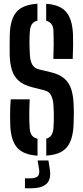

<svg xmlns="http://www.w3.org/2000/svg" viewBox="-20 -828 448 1031"><path d="M181.5 8Q104.5 3 71.2 -36Q38 -75 35 -158Q34.5 -181.5 34.2 -203.8Q34 -226 34.8 -248.5Q35.5 -271 37.5 -294.5H139.5Q137.5 -254.5 137.2 -214.5Q137 -174.5 139.5 -139Q141 -115.5 151 -101.5Q161 -87.5 181.5 -83ZM228.5 7.5V-83.5Q247 -88.5 256 -102.2Q265 -116 267 -139Q268.5 -161.5 269 -181Q269.5 -200.5 269 -220.5Q268.5 -240.5 267 -264.5Q265 -294 255 -315Q245 -336 218.5 -343L151.5 -360Q106.5 -371.5 81 -393.8Q55.5 -416 44.5 -450.5Q33.5 -485 32 -533Q31.5 -560 31.8 -588Q32 -616 32.5 -643.5Q35.5 -726 69 -764.5Q102.5 -803 181 -808V-717Q161.5 -712.5 152 -698.8Q142.5 -685 140.5 -662Q138 -630 138.2 -597.5Q138.5 -565 140.5 -533Q142.5 -501 153 -481.5Q163.5 -462 191 -455L251.5 -440.5Q299 -429.5 325.5 -406.2Q352 -383 363 -347.8Q374 -312.5 375.5 -264.5Q376.5 -243.5 376.5 -226.5Q376.5 -209.5 376 -193.2Q375.5 -177 375 -158Q371.5 -75 338 -36Q304.5 3 228.5 7.5ZM266.5 -511.5Q268 -549 268.2 -586.8Q268.5 -624.5 267 -662Q266.5 -684.5 256.8 -698Q247 -711.5 228 -716.5V-807.5Q301.5 -803 335 -764.2Q368.5 -725.5 372 -643Q373 -618.5 372.5 -582.8Q372 -547 370.5 -511.5ZM114 183V129.5H144.5Q171.5 129.5 182.8 118.2Q194 107 190 81L182 33.5H240L247.5 81Q255.5 134.5 230.2 158.8Q205 183 144.5 183Z"/></svg>

Font: Big Shoulders Stencil Display Thin
Style: Bold
Weight: 700
Version: Version 2.001